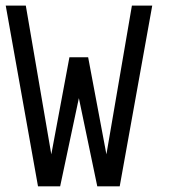

<svg xmlns="http://www.w3.org/2000/svg" viewBox="-51 -657 617 677"><path d="M485.8 -637.2 371.1 0H292L227.1 -311L161.1 0H83L-30.8 -637.2H40L129.9 -112.8L193.8 -455.1H259.8L324.2 -112.8L414.1 -637.2Z"/></svg>

Font: Anonymous Pro
Style: Regular
Weight: 400
Monospace: yes
Designer: Mark Simonson
Version: Version 1.003